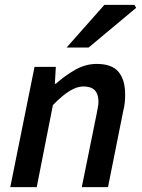

<svg xmlns="http://www.w3.org/2000/svg" viewBox="-20 -764 579 784"><path d="M22 0 121 -491H208L204 -422H208Q245 -455 287 -479Q329 -503 375 -503Q437 -503 464 -470.5Q491 -438 491 -379Q491 -362 489.5 -345.5Q488 -329 483 -310L421 0H314L374 -296Q377 -314 379.5 -325.5Q382 -337 382 -348Q382 -380 367 -395.5Q352 -411 320 -411Q295 -411 265 -393Q235 -375 196 -335L130 0ZM252 -570 406 -744H529L536 -732L342 -570Z"/></svg>

Font: Source Sans 3 SemiBold
Style: Italic
Weight: 600
Italic angle: -11°
Designer: Paul D. Hunt
Foundry: Adobe
Version: Version 3.046;hotconv 1.0.118;makeotfexe 2.5.65603